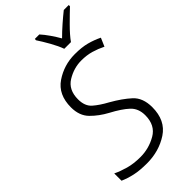

<svg xmlns="http://www.w3.org/2000/svg" viewBox="-291 -1018 1098 1098"><g transform="rotate(-45 258.0 -468.5)"><path d="M192 10Q290 10 365.5 -39.5Q441 -89 441 -196Q441 -272 397 -312Q353 -352 286 -390Q236 -417 204 -445Q172 -473 172 -528Q172 -605 227 -638.5Q282 -672 342 -672Q386 -672 422 -661.5Q458 -651 492 -634L514 -685Q477 -703 437.5 -713.5Q398 -724 342 -724Q254 -724 182.5 -675.5Q111 -627 111 -524Q111 -456 150.5 -416Q190 -376 244 -347Q310 -312 345 -279.5Q380 -247 380 -192Q380 -111 320 -76.5Q260 -42 192 -42Q137 -42 94.5 -54Q52 -66 19 -82V-23Q53 -8 93.5 1Q134 10 192 10ZM321 -788H375Q398 -821 442.5 -865.5Q487 -910 516 -937V-947H476Q447 -924 414.5 -895.5Q382 -867 354 -839Q338 -867 318 -896Q298 -925 278 -947H242L241 -937Q261 -907 285 -864.5Q309 -822 321 -788Z"/></g></svg>

Font: Noto Sans UI Light
Style: Italic
Weight: 300
Italic angle: -12°
Designer: Monotype Design Team
Foundry: Monotype Imaging Inc.
Version: Version 1.901